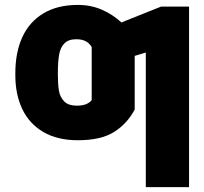

<svg xmlns="http://www.w3.org/2000/svg" viewBox="-20 -557 824 776"><path d="M350.6 -152.3V-367.2Q340.8 -382.8 325.9 -390.6Q311 -398.4 288.1 -398.4Q256.3 -398.4 240 -381.3Q223.6 -364.3 218.8 -335.4Q213.9 -306.6 213.9 -261.7V-252.9Q213.9 -214.8 218.3 -189.7Q222.7 -164.6 239.5 -147.2Q256.3 -129.9 291 -129.9Q332.5 -129.9 350.6 -152.3ZM744.1 199.2H569.3V-344.7L524.4 -331.1V-114.3Q494.1 -57.1 441.2 -23.7Q388.2 9.8 294.9 9.8Q211.9 9.8 155.3 -23.4Q98.6 -56.6 70.3 -115.7Q42 -174.8 42 -252.9V-261.7Q42 -345.2 70.3 -407Q98.6 -468.8 155.3 -502.9Q211.9 -537.1 294.9 -537.1Q347.7 -537.1 392.1 -517.6Q436.5 -498 470.7 -466.3L630.9 -530.3H744.1Z"/></svg>

Font: Pretendard GOV Black
Style: Regular
Weight: 900
Designer: Base glyphs from Inter by Rasmus Andersson; Hangeul glyphs from Noto Sans CJK(Source Han Sans) by Jang Soo-young and Kan
Foundry: Kil Hyung-jin
Version: Version 1.309